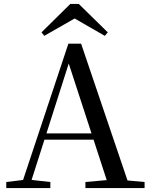

<svg xmlns="http://www.w3.org/2000/svg" viewBox="-20 -960 766 980"><path d="M382 -940 530 -795 515 -777 329 -884H393L206 -777L192 -795L339 -940ZM12 0V-31L111 -43H129L237 -31V0ZM84 0 329 -737H394L644 0H538L320 -669H341L337 -655L128 0ZM193 -247 197 -279H505L510 -247ZM416 0V-31L550 -43H586L718 -31V0Z"/></svg>

Font: Noto Serif SC ExtraLight Medium
Style: Regular
Weight: 500
Version: Version 2.002-H1;hotconv 1.1.0;makeotfexe 2.6.0